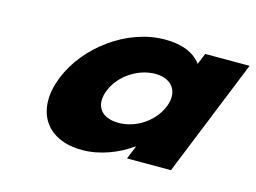

<svg xmlns="http://www.w3.org/2000/svg" viewBox="-79 -663 1085 813"><g transform="rotate(15 463.5 -256.5)"><path d="M163.4 -256C102.8 -106 169.4 15 334.4 15C411.4 15 490 -16 548.7 -58H550.9L527.5 0H720L927.3 -513H732.6L712.8 -464C683.1 -505 629.7 -528 553.8 -528C388.8 -528 224 -406 163.4 -256ZM370.2 -256C398.9 -327 477.4 -377 551.1 -377C623.7 -377 661.8 -327 633.1 -256C604.8 -186 529.6 -136 453.7 -136C374.5 -136 341.9 -186 370.2 -256Z"/></g></svg>

Font: Hussar
Style: BdWideOblFour
Weight: 700
Foundry: Cannot Into Space Fonts
Version: Version 2.00